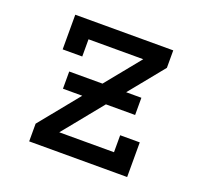

<svg xmlns="http://www.w3.org/2000/svg" viewBox="-98 -642 796 755"><g transform="rotate(20 300.0 -265.0)"><path d="M95 0V-74L406 -457H177V-385H95V-530H505V-457L194 -74H423V-145H505V0ZM149 -240V-312H451V-240Z"/></g></svg>

Font: Iosevka Slab Extended
Style: Regular
Weight: 400
Width: 7
Monospace: yes
Designer: Belleve Invis
Foundry: Belleve Invis
Version: Version 11.1.1; ttfautohint (v1.8.3)